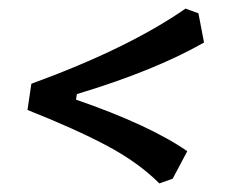

<svg xmlns="http://www.w3.org/2000/svg" viewBox="-20 -523 540 447"><path d="M44 -267 53 -328Q278 -410 412 -503L442 -492L455 -424Q339 -358 159 -304L157 -291Q328 -232 416 -171L382 -107L351 -96Q302 -145 228.5 -184Q155 -223 44 -267Z"/></svg>

Font: Julee
Style: Regular
Weight: 400
Version: Version 1.001